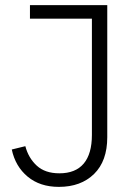

<svg xmlns="http://www.w3.org/2000/svg" viewBox="-20 -718 533 750"><path d="M399 -698V-182Q399 -89 347.5 -38.5Q296 12 210 12Q136 12 88 -28Q40 -68 26 -134L79 -147Q91 -101 123.5 -71Q156 -41 212 -41Q275 -41 307 -79Q339 -117 339 -191V-645H97V-698Z"/></svg>

Font: IBM Plex Sans KR Light
Style: Regular
Weight: 300
Designer: Mike Abbink; Paul van der Laan; Pieter van Rosmalen; Wujin Sim; Chorong Kim; Dohee Lee;
Foundry: Sandoll Inc.
Version: Version 1.001